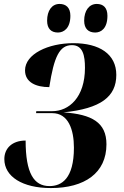

<svg xmlns="http://www.w3.org/2000/svg" viewBox="-20 -943 627 974"><path d="M463 -778C493 -778 525 -799 525 -863C525 -904 504 -923 471 -923C432 -923 407 -889 407 -838C407 -797 429 -778 463 -778ZM274 -778C303 -778 337 -799 337 -863C337 -904 315 -923 282 -923C243 -923 219 -889 219 -838C219 -797 240 -778 274 -778ZM238 11C409 11 520 -65 520 -211C520 -322 446 -363 302 -373C492 -392 570 -453 570 -563C570 -669 484 -724 352 -724C225 -724 107 -669 107 -586C107 -525 163 -501 230 -501C254 -656 282 -714 345 -714C401 -714 411 -660 411 -599C411 -449 330 -379 245 -379H164L163 -369H245C327 -369 355 -285 355 -194C355 -36 292 1 231 1C152 1 110 -64 110 -230C42 -230 2 -191 2 -136C2 -47 94 11 238 11Z"/></svg>

Font: Noto Serif Display Condensed Black
Style: Italic
Weight: 900
Width: 3
Italic angle: -12°
Designer: Monotype Design Team
Foundry: Monotype Imaging Inc.
Version: Version 2.009